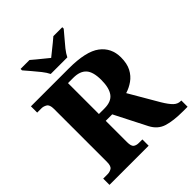

<svg xmlns="http://www.w3.org/2000/svg" viewBox="-250 -1082 1234 1234"><g transform="rotate(-45 367.0 -465.5)"><path d="M24 0V-57H64Q83 -57 100 -67Q117 -77 117 -115V-598Q117 -636 99 -646.5Q81 -657 64 -657H24V-714H368Q524 -714 590 -664Q656 -614 656 -527Q656 -471 636.5 -434Q617 -397 585 -374.5Q553 -352 517 -341L633 -142Q660 -97 681 -77Q702 -57 728 -57H734V0H693Q605 0 551 -17Q497 -34 468 -90L357 -308H298V-115Q298 -77 312 -67Q326 -57 348 -57H380V0ZM348 -370Q411 -370 437.5 -406Q464 -442 464 -514Q464 -588 435 -619.5Q406 -651 346 -651H298V-370ZM261 -771Q250 -794 229 -820.5Q208 -847 185.5 -873Q163 -899 147 -918V-931H228Q240 -920 260 -904Q280 -888 300.5 -871Q321 -854 336 -842Q351 -854 372 -871Q393 -888 413 -904Q433 -920 445 -931H526V-918Q511 -899 488 -873Q465 -847 444 -820.5Q423 -794 412 -771Z"/></g></svg>

Font: Noto Serif Tamil ExtraBold
Style: Regular
Weight: 800
Designer: Indian Type Foundry, Tom Grace, and the Monotype Design Team
Foundry: Monotype Imaging Inc.
Version: Version 2.004; ttfautohint (v1.8.4.7-5d5b)